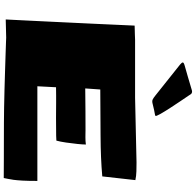

<svg xmlns="http://www.w3.org/2000/svg" viewBox="-30 -1018 1060 1040"><g transform="rotate(90 500.0 -498.0)"><path d="M944.3 11.7Q886.2 11.2 840.6 11.2Q794.9 11.2 749 11Q703.1 10.7 643.6 10.7Q609.9 10.7 563.2 9.8Q516.6 8.8 464.6 7.6Q412.6 6.3 363 4.6Q313.5 2.9 272.7 1.7Q231.9 0.5 207.8 -0.5Q183.6 -1.5 183.6 -1.5L85.4 1Q85.4 1 86.9 -28.1Q88.4 -57.1 90.8 -106Q93.3 -154.8 96.2 -216.1Q99.1 -277.3 102.3 -343Q105.5 -408.7 108.4 -470.5Q111.3 -532.2 113.5 -582.5Q115.7 -632.8 117.2 -663.8Q118.7 -694.8 118.7 -697.3Q134.8 -697.8 144 -698Q153.3 -698.2 164.1 -698.5Q174.8 -698.7 195.3 -699.7H509.3L859.9 -707.5Q882.8 -707.5 908.2 -706.8Q933.6 -706.1 955.6 -701.2L935.5 -522Q836.9 -513.2 713.6 -512.7Q590.3 -512.2 464.8 -511.2Q462.9 -495.6 462.2 -475.6Q461.4 -455.6 459 -429.7Q522.9 -430.7 582.5 -430.9Q642.1 -431.2 686.5 -431.2Q695.3 -431.2 704.6 -430.9Q713.9 -430.7 723.6 -430.7Q733.4 -430.7 743.2 -431.2Q752.9 -431.6 762.7 -433.1V-429.2Q762.7 -417 759.8 -387.7Q756.8 -358.4 752.2 -326.4Q747.6 -294.4 741.7 -273.4Q740.2 -272.9 715.3 -272.2Q690.4 -271.5 620.1 -271.5Q603 -271.5 582.8 -271.7Q562.5 -272 539.1 -272Q517.6 -272 496.1 -272Q474.6 -272 452.6 -271.5L447.3 -170.4H960Q960 -120.6 958.3 -90.1Q956.5 -59.6 954.1 -41.5Q951.7 -23.4 949 -11.7Q946.3 0 944.3 11.7ZM544.9 -795.4Q528.3 -790.5 519.3 -794.9Q510.3 -799.3 500 -807.6L329.6 -943.4Q317.9 -953.1 318.4 -958.5Q318.8 -963.9 336.9 -968.8Q366.2 -976.6 396.5 -985.8Q426.8 -995.1 467.3 -1006.8Q480 -1011.2 488.8 -1003.4Q490.2 -1001 492.7 -997.8Q495.1 -994.6 497.6 -990.2Q509.3 -972.7 528.8 -944.1Q548.3 -915.5 567.4 -885.7Q586.4 -856 598.4 -834.5Q610.4 -813 607.4 -810.1Q604 -807.6 601.6 -807.6Q591.3 -805.7 575.9 -802.7Q560.5 -799.8 544.9 -795.4Z"/></g></svg>

Font: Seymour One
Style: Regular
Weight: 400
Designer: Vernon Adams
Foundry: Vernon Adams
Version: Version 1.100; ttfautohint (v1.8.4.7-5d5b);gftools[0.9.33]